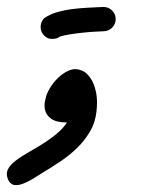

<svg xmlns="http://www.w3.org/2000/svg" viewBox="-23 -501 427 552"><path d="M274.4 -411.1Q263.2 -410.6 246.3 -409.7Q229.5 -408.7 211.9 -406.7Q194.3 -404.8 177.5 -402.1Q160.6 -399.4 149.4 -396Q140.6 -389.2 129.9 -389.2Q128.9 -389.2 121.8 -389.4Q114.7 -389.6 105 -397.9Q94.2 -407.7 93.8 -422.4V-423.8Q93.8 -437 103 -447.8Q118.7 -459.5 140.6 -465.8Q162.6 -472.2 186.3 -475.1Q210 -478 232.9 -479Q255.9 -480 274.4 -481Q289.1 -481 299.3 -470.7Q309.6 -460.4 309.6 -446.3Q309.6 -431.6 299.3 -421.4Q289.1 -411.1 274.4 -411.1ZM169.4 -148.9Q139.6 -148.9 124.8 -159.2Q109.9 -169.4 106.4 -185.1Q105 -191.4 105 -198.2Q105 -208.5 109.4 -223.4Q113.8 -238.3 125.2 -255.1Q136.7 -272 152.6 -284.7Q168.5 -297.4 184.6 -301.3Q189 -302.2 193.4 -302.2Q202.6 -302.2 214.1 -297.4Q225.6 -292.5 236.3 -277.6Q247.1 -262.7 252.4 -238.8Q255.9 -223.6 255.9 -205.6Q255.9 -193.8 254.4 -180.7Q251 -148.9 235.8 -123Q220.7 -97.2 198.7 -75.7Q176.8 -54.2 149.9 -36.4Q123 -18.6 96.2 -2.4Q89.8 1.5 80.8 7.3Q71.8 13.2 61.8 18.6Q51.8 23.9 41.5 27.8Q32.2 31.2 24.4 31.2Q23.4 31.2 18.6 31Q13.7 30.8 6.8 24.9Q0 19 -2.9 4.9Q-3.4 2 -3.4 -1Q-3.4 -9.8 2.4 -18.8Q8.3 -27.8 19.3 -36.9Q30.3 -45.9 43 -53.5Q55.7 -61 64.5 -66.4Q77.1 -73.7 91.8 -82.5Q106.4 -91.3 120.8 -101.6Q135.3 -111.8 147.9 -123.5Q160.6 -135.3 169.4 -148.9Z"/></svg>

Font: DimaLatifi
Style: regular
Weight: 400
Designer: R.Balvardi
Foundry: Dima Software Group
Version: Version 1.00;January 29, 2019;FontCreator 11.5.0.2427 64-bit